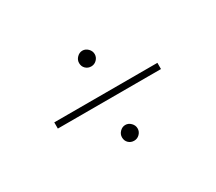

<svg xmlns="http://www.w3.org/2000/svg" viewBox="-74 -561 691 614"><g transform="rotate(-30 271.0 -253.5)"><path d="M244.1 -391.1Q244.1 -402.8 252.9 -411.6Q261.7 -420.4 272.9 -420.4Q284.2 -420.4 293 -411.6Q301.8 -402.8 301.8 -391.1Q301.8 -379.4 293.2 -370.8Q284.7 -362.3 272.9 -362.3Q260.7 -362.3 252.4 -370.4Q244.1 -378.4 244.1 -391.1ZM80.6 -243.7V-266.6H461.4V-243.7ZM244.1 -116.7Q244.1 -128.4 252.9 -137.2Q261.7 -146 272.9 -146Q284.2 -146 293 -137.2Q301.8 -128.4 301.8 -116.7Q301.8 -105 293.2 -96.4Q284.7 -87.9 272.9 -87.9Q260.7 -87.9 252.4 -95.9Q244.1 -104 244.1 -116.7Z"/></g></svg>

Font: Vazirmatn FD Thin
Style: Regular
Weight: 100
Designer: Saber Rastikerdar
Foundry: Saber Rastikerdar
Version: Version 33.003